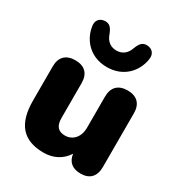

<svg xmlns="http://www.w3.org/2000/svg" viewBox="-180 -887 961 1024"><g transform="rotate(30 300.5 -375.0)"><path d="M300 -553C404 -553 463 -625 475 -699C483 -736 462 -759 432 -761C401 -763 388 -746 375 -713C362 -674 335 -655 300 -655C265 -655 238 -674 225 -713C212 -746 199 -763 168 -761C137 -759 117 -736 125 -699C137 -625 196 -553 300 -553ZM236 11C297 11 345 -15 376 -63C382 -16 412 9 463 9C519 9 549 -23 549 -81V-412C549 -470 517 -501 460 -501C403 -501 371 -470 371 -412V-220C371 -163 337 -125 289 -125C247 -125 227 -149 227 -197V-412C227 -470 195 -501 138 -501C81 -501 49 -470 49 -412V-202C49 -59 109 11 236 11Z"/></g></svg>

Font: Nunito Black
Style: Regular
Weight: 900
Designer: Vernon Adams
Foundry: Vernon Adams
Version: Version 3.602